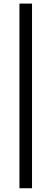

<svg xmlns="http://www.w3.org/2000/svg" viewBox="-20 -775 281 1051"><path d="M86.4 -755.4H155.3V255.4H86.4Z"/></svg>

Font: Pyidaungsu Numbers
Style: Regular
Weight: 400
Designer: Sun Tun
Foundry: MCF
Version: Version 1.083; ttfautohint (v1.8.2)